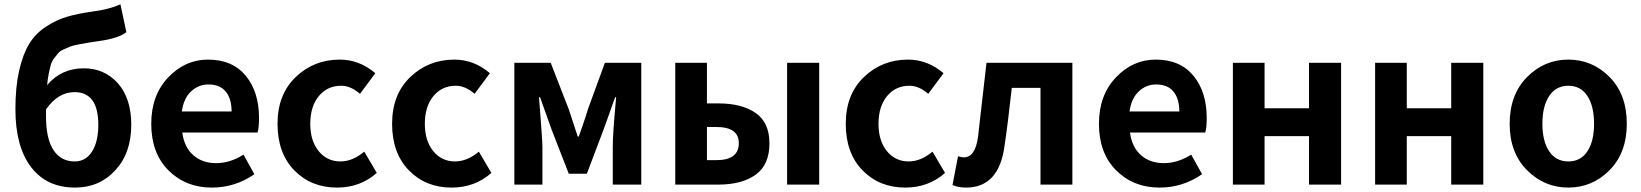

<svg xmlns="http://www.w3.org/2000/svg" viewBox="-20 -848 7537 882"><path d="M191.4 -345.7V-313.5Q191.4 -210.9 225.6 -158.7Q259.8 -106.4 323.2 -106.4Q374 -106.4 402.8 -151.9Q431.6 -197.3 431.6 -274.4Q431.6 -424.8 322.3 -424.8Q247.1 -424.8 191.4 -345.7ZM533.2 -828.1 560.5 -700.2Q525.4 -671.9 433.6 -659.2Q398.4 -654.3 381.8 -651.4Q365.2 -648.4 339.4 -643.6Q313.5 -638.7 301.8 -633.8Q290 -628.9 272.5 -621.1Q254.9 -613.3 247.1 -603.5Q239.3 -593.8 228.5 -580.1Q217.8 -566.4 212.9 -548.3Q208 -530.3 203.6 -507.8Q199.2 -485.4 196.3 -457Q261.7 -534.2 365.2 -534.2Q460 -534.2 521.5 -465.3Q583 -396.5 583 -274.4Q583 -145.5 509.8 -65.9Q436.5 13.7 325.2 13.7Q194.3 13.7 122.6 -80.6Q50.8 -174.8 50.8 -346.7Q50.8 -448.2 67.9 -523.4Q85 -598.6 113.8 -646Q142.6 -693.4 189.9 -724.6Q237.3 -755.9 286.1 -770.5Q335 -785.2 404.3 -794.9Q481.4 -804.7 533.2 -828.1Z M953.1 13.7Q833 13.7 753.9 -65.4Q674.8 -144.5 674.8 -279.3Q674.8 -410.2 752.4 -492.2Q830.1 -574.2 935.5 -574.2Q1047.9 -574.2 1108.9 -500Q1169.9 -425.8 1169.9 -305.7Q1169.9 -261.7 1163.1 -239.3H817.4Q826.2 -171.9 867.7 -135.3Q909.2 -98.6 972.7 -98.6Q1037.1 -98.6 1098.6 -137.7L1148.4 -47.9Q1060.5 13.7 953.1 13.7ZM815.4 -335.9H1043.9Q1043.9 -394.5 1017.1 -427.2Q990.2 -460 937.5 -460Q891.6 -460 857.4 -427.7Q823.2 -395.5 815.4 -335.9Z M1528.3 13.7Q1409.2 13.7 1332 -65.4Q1254.9 -144.5 1254.9 -279.3Q1254.9 -414.1 1338.4 -494.1Q1421.9 -574.2 1541 -574.2Q1630.9 -574.2 1704.1 -511.7L1633.8 -417Q1590.8 -454.1 1547.9 -454.1Q1483.4 -454.1 1444.3 -406.2Q1405.3 -358.4 1405.3 -279.3Q1405.3 -201.2 1443.8 -153.8Q1482.4 -106.4 1543.9 -106.4Q1599.6 -106.4 1653.3 -151.4L1710.9 -53.7Q1634.8 13.7 1528.3 13.7Z M2054.7 13.7Q1935.5 13.7 1858.4 -65.4Q1781.2 -144.5 1781.2 -279.3Q1781.2 -414.1 1864.7 -494.1Q1948.2 -574.2 2067.4 -574.2Q2157.2 -574.2 2230.5 -511.7L2160.2 -417Q2117.2 -454.1 2074.2 -454.1Q2009.8 -454.1 1970.7 -406.2Q1931.6 -358.4 1931.6 -279.3Q1931.6 -201.2 1970.2 -153.8Q2008.8 -106.4 2070.3 -106.4Q2126 -106.4 2179.7 -151.4L2237.3 -53.7Q2161.1 13.7 2054.7 13.7Z M2342.8 0V-559.6H2509.8L2591.8 -348.6Q2598.6 -328.1 2612.8 -285.6Q2627 -243.2 2633.8 -220.7H2638.7Q2640.6 -225.6 2657.2 -273.4Q2673.8 -321.3 2681.6 -348.6L2758.8 -559.6H2925.8V0H2794.9V-172.9Q2794.9 -237.3 2810.5 -401.4H2805.7Q2796.9 -375 2777.8 -322.8Q2758.8 -270.5 2752 -251L2675.8 -49.8H2592.8L2514.6 -251Q2506.8 -273.4 2487.8 -326.2Q2468.8 -378.9 2460.9 -401.4H2456.1Q2471.7 -204.1 2471.7 -172.9V0Z M3082 0V-559.6H3227.5V-373H3280.3Q3387.7 -373 3451.2 -329.1Q3514.6 -285.2 3514.6 -189.5Q3514.6 -90.8 3451.2 -45.4Q3387.7 0 3280.3 0ZM3227.5 -112.3H3270.5Q3374 -112.3 3374 -190.4Q3374 -264.6 3270.5 -264.6H3227.5ZM3595.7 0V-559.6H3743.2V0Z M4138.7 13.7Q4019.5 13.7 3942.4 -65.4Q3865.2 -144.5 3865.2 -279.3Q3865.2 -414.1 3948.7 -494.1Q4032.2 -574.2 4151.4 -574.2Q4241.2 -574.2 4314.5 -511.7L4244.1 -417Q4201.2 -454.1 4158.2 -454.1Q4093.8 -454.1 4054.7 -406.2Q4015.6 -358.4 4015.6 -279.3Q4015.6 -201.2 4054.2 -153.8Q4092.8 -106.4 4154.3 -106.4Q4210 -106.4 4263.7 -151.4L4321.3 -53.7Q4245.1 13.7 4138.7 13.7Z M4418 13.7Q4382.8 13.7 4355.5 2L4380.9 -129.9Q4400.4 -125 4407.2 -125Q4460 -125 4472.7 -218.8Q4487.3 -343.8 4511.7 -559.6H4906.2V0H4759.8V-444.3H4627.9Q4610.4 -284.2 4594.7 -178.7Q4569.3 13.7 4418 13.7Z M5306.6 13.7Q5186.5 13.7 5107.4 -65.4Q5028.3 -144.5 5028.3 -279.3Q5028.3 -410.2 5106 -492.2Q5183.6 -574.2 5289.1 -574.2Q5401.4 -574.2 5462.4 -500Q5523.4 -425.8 5523.4 -305.7Q5523.4 -261.7 5516.6 -239.3H5170.9Q5179.7 -171.9 5221.2 -135.3Q5262.7 -98.6 5326.2 -98.6Q5390.6 -98.6 5452.1 -137.7L5502 -47.9Q5414.1 13.7 5306.6 13.7ZM5168.9 -335.9H5397.5Q5397.5 -394.5 5370.6 -427.2Q5343.8 -460 5291 -460Q5245.1 -460 5210.9 -427.7Q5176.8 -395.5 5168.9 -335.9Z M5643.6 0V-559.6H5789.1V-350.6H5993.2V-559.6H6140.6V0H5993.2V-222.7H5789.1V0Z M6296.9 0V-559.6H6442.4V-350.6H6646.5V-559.6H6793.9V0H6646.5V-222.7H6442.4V0Z M6915 -279.3Q6915 -413.1 6994.6 -493.7Q7074.2 -574.2 7184.6 -574.2Q7294.9 -574.2 7374 -494.1Q7453.1 -414.1 7453.1 -279.3Q7453.1 -146.5 7374 -66.4Q7294.9 13.7 7184.6 13.7Q7074.2 13.7 6994.6 -66.4Q6915 -146.5 6915 -279.3ZM7302.7 -279.3Q7302.7 -360.4 7272 -407.2Q7241.2 -454.1 7184.6 -454.1Q7127.9 -454.1 7096.7 -407.2Q7065.4 -360.4 7065.4 -279.3Q7065.4 -199.2 7096.7 -152.8Q7127.9 -106.4 7184.6 -106.4Q7241.2 -106.4 7272 -152.8Q7302.7 -199.2 7302.7 -279.3Z"/></svg>

Font: Nasu
Style: Bold
Weight: 700
Designer: Ryoko NISHIZUKA (kana &amp; ideographs); Paul D. Hunt (Latin, Greek &amp; Cyrillic); Wenlong ZHANG (bopomofo); Sandoll C
Version: Version 2014.1215